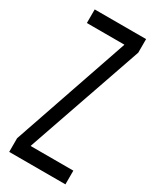

<svg xmlns="http://www.w3.org/2000/svg" viewBox="-182 -754 661 809"><g transform="rotate(30 148.0 -350.0)"><path d="M13.8 0V-66.5L207.9 -632.2V-633.9H25.7V-700H275.7V-634.2L79.8 -68.1V-66.7H287.3V0Z"/></g></svg>

Font: Georama ExtraCondensed Thin
Style: Regular
Weight: 100
Width: 2
Designer: Jean-Baptiste Levee
Foundry: Production Type
Version: Version 1.001